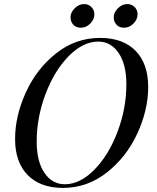

<svg xmlns="http://www.w3.org/2000/svg" viewBox="-20 -908 769 942"><path d="M471 -722Q583 -722 645 -659Q707 -596 707 -481Q707 -368 653.5 -252.5Q600 -137 504 -61.5Q408 14 289 14Q178 14 116 -49Q54 -112 54 -226Q54 -339 107 -455Q160 -571 255.5 -646.5Q351 -722 471 -722ZM160 -213Q160 -116 198 -60Q236 -4 298 -4Q373 -4 443.5 -76Q514 -148 557 -262.5Q600 -377 600 -495Q600 -592 562 -648Q524 -704 462 -704Q387 -704 316.5 -632Q246 -560 203 -445.5Q160 -331 160 -213ZM393 -888Q414 -888 428.5 -873.5Q443 -859 443 -838Q443 -813 423 -792.5Q403 -772 376 -772Q354 -772 340 -786.5Q326 -801 326 -823Q326 -847 346.5 -867.5Q367 -888 393 -888ZM605 -888Q626 -888 640.5 -873.5Q655 -859 655 -838Q655 -813 635 -792.5Q615 -772 588 -772Q566 -772 552 -786.5Q538 -801 538 -823Q538 -847 558.5 -867.5Q579 -888 605 -888Z"/></svg>

Font: Playfair Display
Style: Italic
Weight: 400
Italic angle: -14°
Designer: Claus Eggers Sørensen
Foundry: Claus Eggers Sørensen
Version: Version 1.200; ttfautohint (v1.6)